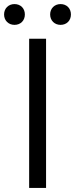

<svg xmlns="http://www.w3.org/2000/svg" viewBox="-41 -922 368 942"><path d="M102 0H185V-732H102ZM30 -800C60 -800 81 -821 81 -851C81 -881 60 -902 30 -902C1 -902 -21 -881 -21 -851C-21 -821 1 -800 30 -800ZM256 -800C286 -800 307 -821 307 -851C307 -881 286 -902 256 -902C227 -902 205 -881 205 -851C205 -821 227 -800 256 -800Z"/></svg>

Font: Genne Gothic Normal
Style: Regular
Weight: 350
Designer: Ryoko NISHIZUKA (kana & ideographs); Paul D. Hunt (Latin, Greek & Cyrillic); Wenlong ZHANG (bopomofo); Sandoll Communica
Foundry: Adobe Systems Incorporated
Version: Version 1.004;PS 1.004;hotconv 16.6.51;makeotf.lib2.5.65220